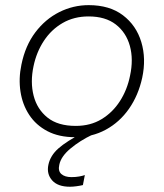

<svg xmlns="http://www.w3.org/2000/svg" viewBox="-20 -525 637 748"><path d="M272.5 9.5Q209.5 9.5 164.8 -14Q120 -37.5 93.8 -77.5Q67.5 -117.5 59.8 -168.2Q52 -219 63.5 -273.5Q78.5 -347 117.5 -398.8Q156.5 -450.5 210.8 -477.8Q265 -505 325.5 -505Q407 -505 459 -465.5Q511 -426 530.5 -361.2Q550 -296.5 534 -222Q519 -153.5 482.5 -101.2Q446 -49 392.2 -19.8Q338.5 9.5 272.5 9.5ZM275 -34.5Q332.5 -34.5 375.8 -60.8Q419 -87 447.2 -131Q475.5 -175 486.5 -229.5Q500.5 -293.5 486 -346Q471.5 -398.5 431 -429.8Q390.5 -461 325 -461Q268.5 -461 224.2 -435.5Q180 -410 151 -366Q122 -322 110.5 -266.5Q97.5 -205 111 -152.2Q124.5 -99.5 165 -67Q205.5 -34.5 275 -34.5ZM252.5 202.5Q205 202.5 183 177.5Q161 152.5 168.5 117Q176 81 207.8 53Q239.5 25 303.5 -8L306 -20.5L330.5 -22L339.5 0Q292 22.5 254.8 53.5Q217.5 84.5 211 117Q205.5 141 219 153Q232.5 165 258.5 165Q275 165 288.8 162.5Q302.5 160 310.5 157L303 196Q293 198.5 278.5 200.5Q264 202.5 252.5 202.5Z"/></svg>

Font: Commissioner ExtraLight
Style: Italic
Weight: 200
Italic angle: -12°
Designer: Kostas Bartsokas
Foundry: Kostas Bartsokas
Version: Version 1.000; ttfautohint (v1.8.3)